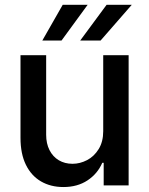

<svg xmlns="http://www.w3.org/2000/svg" viewBox="-20 -755 607 782"><path d="M400.4 -530.3H503.9V0H402.3V-91.8H396.5Q377.4 -47.4 336.4 -20.3Q295.4 6.8 238.3 6.8Q186.5 6.8 147 -16.1Q107.4 -39.1 85.4 -84Q63.5 -128.9 63.5 -193.4V-530.3H168V-206.1Q168 -170.4 181.6 -143.6Q195.3 -116.7 219.5 -102.3Q243.7 -87.9 275.4 -87.9Q305.7 -87.9 334.5 -102.8Q363.3 -117.7 381.8 -147.7Q400.4 -177.7 400.4 -220.7ZM414.1 -735.4H516.6L389.6 -589.8H306.6ZM235.4 -735.4H336.9L230.5 -589.8H152.3Z"/></svg>

Font: Pretendard Std Medium
Style: Regular
Weight: 500
Designer: Base glyphs from Inter by Rasmus Andersson; Hangeul glyphs from Noto Sans CJK(Source Han Sans) by Jang Soo-young and Kan
Foundry: Kil Hyung-jin
Version: Version 1.309